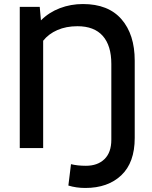

<svg xmlns="http://www.w3.org/2000/svg" viewBox="-20 -734 756 952"><path d="M403 198Q358 198 319 186L332 80Q364 88 406 88Q464 88 498 55Q532 22 532 -41V-417Q532 -508 489.5 -556Q447 -604 364 -604Q308 -604 264.5 -585Q221 -566 194 -532V0H78V-700H177L183 -633Q223 -673 277 -693.5Q331 -714 391 -714Q517 -714 582.5 -638.5Q648 -563 648 -433V-50Q648 72 581.5 135Q515 198 403 198Z"/></svg>

Font: Cabin SemiBold
Style: Regular
Weight: 600
Designer: Pablo Impallari
Foundry: Pablo Impallari. http://www.impallari.com Igino Marini. http://www.ikern.com
Version: Version 2.200